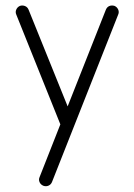

<svg xmlns="http://www.w3.org/2000/svg" viewBox="-20 -440 479 684"><path d="M135 222Q125 218 121 209Q117 200 121 191L195 3L38 -388Q34 -397 38 -406Q42 -415 51 -419Q60 -422 69 -418.5Q78 -415 82 -405L221 -61L357 -405Q361 -415 369.5 -418.5Q378 -422 388 -419Q397 -415 401 -406Q405 -397 401 -388L165 209Q161 218 152.5 221.5Q144 225 135 222Z"/></svg>

Font: Zen Kurenaido
Style: Regular
Weight: 400
Designer: Yoshimichi Ohira
Foundry: Positype
Version: Version 1.001